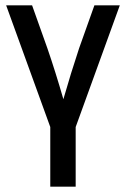

<svg xmlns="http://www.w3.org/2000/svg" viewBox="-20 -698 470 718"><path d="M263 0H168V-223L3 -678H100L157 -518Q188 -428 217 -327Q245 -425 276 -518L333 -678H428L263 -223Z"/></svg>

Font: Khand Medium
Style: Regular
Weight: 500
Designer: Devanagari: Sanchit Sawaria, Jyotish Sonowal; Latin: Satya Rajpurohit
Foundry: Indian Type Foundry
Version: Version 1.100;PS 1.0;hotconv 1.0.78;makeotf.lib2.5.61930; tt